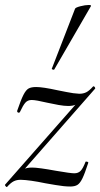

<svg xmlns="http://www.w3.org/2000/svg" viewBox="-27 -743 402 770"><path d="M0 7Q-2 7 -5 3Q-8 -1 -7 -2L308 -360L302 -349Q288 -330 277.5 -324Q267 -318 246 -318Q231 -318 208 -322Q185 -326 163 -331Q117 -342 100 -342Q84 -342 74.5 -331Q65 -320 53 -294Q52 -291 48 -291Q45 -291 43 -293.5Q41 -296 42 -299Q57 -343 67 -362.5Q77 -382 87.5 -388Q98 -394 118 -394Q145 -394 204 -381Q211 -380 239.5 -374Q268 -368 291 -367Q307 -367 319 -373Q331 -379 346 -396L348 -397Q351 -397 353.5 -393Q356 -389 354 -387L40 -29L44 -41Q57 -59 69 -65Q81 -71 102 -71Q127 -71 198 -58Q256 -48 271 -48Q287 -48 296.5 -58Q306 -68 316 -94Q316 -95 319 -95Q322 -95 325 -93.5Q328 -92 327 -90Q313 -47 303.5 -27.5Q294 -8 283.5 -1.5Q273 5 255 5Q230 5 196 -1Q162 -7 155 -8Q93 -21 56 -22Q40 -22 28 -16Q16 -10 1 7ZM181 -468 274 -708Q276 -713 295.5 -718Q315 -723 329 -723Q339 -723 338 -719L191 -465Q190 -462 184.5 -464Q179 -466 181 -468Z"/></svg>

Font: Cormorant Infant
Style: Italic
Weight: 400
Italic angle: -10°
Designer: Christian Thalmann (Catharsis Fonts)
Foundry: Catharsis Fonts
Version: Version 4.000